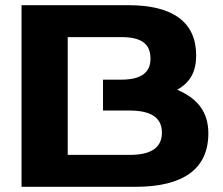

<svg xmlns="http://www.w3.org/2000/svg" viewBox="-20 -720 859 740"><path d="M63 0H502C688 0 783 -70 783 -206C783 -287 743 -340 663 -374C714 -403 736 -444 736 -507C736 -634 647 -700 475 -700H63ZM241 -123V-577H447C524 -577 560 -552 560 -494C560 -440 524 -413 447 -413H377V-294H479C563 -294 604 -266 604 -209C604 -151 563 -123 479 -123Z"/></svg>

Font: LT Wave UI Medium
Style: Regular
Weight: 500
Designer: Daniel Lyons
Foundry: New Value
Version: Version 2.5 (Glyphs App)